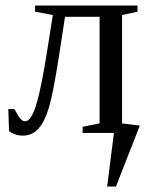

<svg xmlns="http://www.w3.org/2000/svg" viewBox="-20 -479 539 692"><path d="M397.9 193.4H366.2L390.6 0H277.8V-22L338.9 -34.2V-418.5H214.4L193.4 -282.2Q171.4 -140.6 156 -90.1Q140.6 -39.6 118.2 -14.9Q95.7 9.8 62.5 9.8Q46.4 9.8 33 4.6Q19.5 -0.5 12.7 -6.3L9.8 -85.9H31.7L46.9 -60.1Q49.8 -54.7 56.4 -48.3Q63 -42 70.8 -42Q92.3 -42 110.6 -101.6Q128.9 -161.1 149.9 -295.4L170.4 -424.8L106.4 -437V-459H475.6V-437L419.9 -424.8V-34.2L483.9 -26.4Z"/></svg>

Font: Times New Roman
Style: Regular
Weight: 400
Designer: Steve Matteson
Foundry: Ascender Corporation
Version: Version 2.00.3